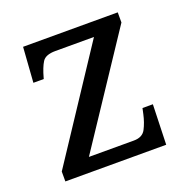

<svg xmlns="http://www.w3.org/2000/svg" viewBox="-102 -633 715 730"><g transform="rotate(-20 255.5 -268.0)"><path d="M42 0V-40L332 -479H176Q136 -479 123 -458.5Q110 -438 99 -398L98 -394H56L66 -536H449V-495L158 -57H340Q375 -57 388 -82Q401 -107 408 -139L413 -162H455L450 0Z"/></g></svg>

Font: Noto Serif Dives Akuru
Style: Regular
Weight: 400
Designer: Fernando Caro
Foundry: Fernando Caro
Version: Version 2.000; ttfautohint (v1.8.4.7-5d5b)